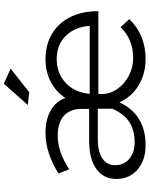

<svg xmlns="http://www.w3.org/2000/svg" viewBox="93 -884 793 1020"><g transform="rotate(-90 490.0 -373.5)"><path d="M49.8 0ZM692.9 -63Q741.7 -63 783.4 -80.1Q825.2 -97.2 856 -129.9L898.9 -84Q859.9 -42 805.9 -19.5Q752 2.9 688 2.9Q608.9 2.9 547.4 -33.9Q485.8 -70.8 457 -136.2Q392.1 2.9 229 2.9Q148.9 2.9 99.4 -40Q49.8 -83 49.8 -152.8Q49.8 -219.7 101.8 -257.8Q153.8 -295.9 248 -296.9H421.9V-339.8Q420.9 -399.9 384.5 -431.9Q348.1 -463.9 278.8 -463.9Q194.8 -463.9 101.1 -402.8L79.1 -460Q189.9 -528.8 293.9 -528.8Q364.7 -528.8 413.3 -501.5Q461.9 -474.1 480 -422.9Q512.2 -472.7 565.7 -500.7Q619.1 -528.8 686 -528.8Q763.2 -528.8 821.5 -493.9Q879.9 -459 910.9 -395Q941.9 -331.1 940.9 -248H501V-229Q501 -186 527.6 -147.5Q554.2 -108.9 598.6 -85.9Q643.1 -63 692.9 -63ZM687 -469.2Q610.8 -469.2 559.8 -421.1Q508.8 -373 502 -293.9H862.8Q857.9 -373 810.1 -421.1Q762.2 -469.2 687 -469.2ZM123 -159.2Q123 -112.3 156.5 -83.7Q189.9 -55.2 245.1 -55.2Q310.1 -55.2 353 -84Q396 -112.8 422.9 -173.8V-251H262.2Q195.8 -251 159.4 -227.1Q123 -203.1 123 -159.2ZM555.7 -750 635.7 -713.9 510.7 -615.2 442.9 -623Z"/></g></svg>

Font: Argentum Sans Light
Style: Regular
Weight: 300
Designer: Julieta Ulanovsky (Modified by Cristiano Sobral)
Foundry: Julieta Ulanovsky
Version: Version 1.000; ttfautohint (v1.5.65-e2d9)